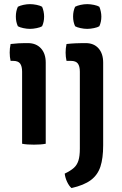

<svg xmlns="http://www.w3.org/2000/svg" viewBox="-20 -712 603 951"><path d="M206.5 0Q194 2.5 178.8 3.5Q163.5 4.5 148 4.5Q132.5 4.5 117.2 3.5Q102 2.5 89.5 0V-357Q89.5 -383.5 79.8 -397Q70 -410.5 45 -410.5H32.5Q28 -430 28 -451.5Q28 -461.5 29 -472.2Q30 -483 32.5 -494Q53 -496.5 71.8 -497.5Q90.5 -498.5 103 -498.5H118Q159 -498.5 182.8 -472.5Q206.5 -446.5 206.5 -402ZM58.5 -630Q58.5 -657 68.5 -678.5Q78.5 -684 95.5 -687.8Q112.5 -691.5 128.5 -691.5Q144 -691.5 162 -687.8Q180 -684 188.5 -678.5Q193 -668.5 195.8 -655.2Q198.5 -642 198.5 -630Q198.5 -603.5 188.5 -582Q180 -576.5 162 -572.8Q144 -569 128.5 -569Q112.5 -569 95.2 -572.8Q78 -576.5 68.5 -582Q58.5 -603.5 58.5 -630ZM491 8Q491 71.5 477.5 113Q464 154.5 430 180Q396 205.5 334 219.5Q322 209 312.5 189Q303 169 300.5 148Q329.5 134 345.5 119.8Q361.5 105.5 368.5 83.2Q375.5 61 375.5 24.5V-357Q375.5 -383.5 365.8 -397Q356 -410.5 331 -410.5H309.5Q305 -430 305 -451.5Q305 -461.5 306 -472.2Q307 -483 309.5 -494Q331.5 -496.5 353.8 -497.5Q376 -498.5 389 -498.5H404.5Q445 -498.5 468 -472.5Q491 -446.5 491 -402ZM342 -630Q342 -657 352 -678.5Q362 -684 379 -687.8Q396 -691.5 412 -691.5Q427.5 -691.5 445.5 -687.8Q463.5 -684 472 -678.5Q476.5 -668.5 479.2 -655.2Q482 -642 482 -630Q482 -603.5 472 -582Q463.5 -576.5 445.5 -572.8Q427.5 -569 412 -569Q396 -569 378.8 -572.8Q361.5 -576.5 352 -582Q342 -603.5 342 -630Z"/></svg>

Font: Signika Medium
Style: Regular
Weight: 500
Designer: Anna Giedry
Foundry: Anna Giedry
Version: Version 2.000